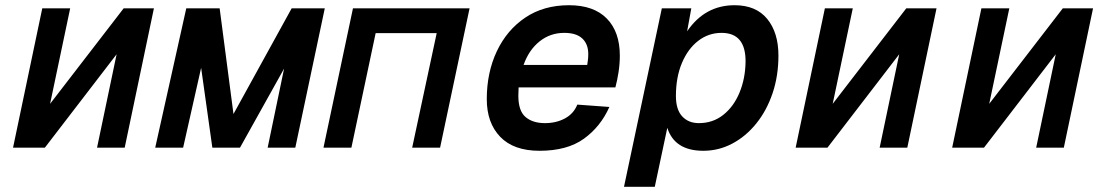

<svg xmlns="http://www.w3.org/2000/svg" viewBox="-20 -566 4240 736"><path d="M30 0 142 -534H249L172 -168L454 -534H570L458 0H352L427 -358L152 0Z M575 0 694 -534H822L875 -129L1098 -534H1225L1112 0H1006L1069 -303L900 0H794L751 -306L682 0Z M1220 0 1333 -534H1780L1667 0H1560L1654 -439H1420L1327 0Z M2048 12Q1949 12 1897.5 -41.5Q1846 -95 1846 -186Q1846 -288 1884.5 -369.5Q1923 -451 1993.5 -498.5Q2064 -546 2161 -546Q2256 -546 2306 -495Q2356 -444 2356 -353Q2356 -321 2351 -289Q2346 -257 2339 -231H1968Q1967 -215 1967 -199Q1967 -141 1994.5 -117.5Q2022 -94 2069 -94Q2112 -94 2145.5 -112Q2179 -130 2193 -165L2316 -156Q2282 -80 2218 -34Q2154 12 2048 12ZM2143 -440Q2089 -440 2048 -407Q2007 -374 1987 -317H2231Q2232 -326 2233.5 -335Q2235 -344 2235 -359Q2235 -397 2212 -418.5Q2189 -440 2143 -440Z M2372 150 2517 -534H2630L2614 -446Q2682 -546 2796 -546Q2878 -546 2921 -493.5Q2964 -441 2964 -353Q2964 -275 2941.5 -208.5Q2919 -142 2879 -92.5Q2839 -43 2787 -15.5Q2735 12 2676 12Q2566 12 2538 -76L2490 150ZM2659 -94Q2713 -94 2753 -126Q2793 -158 2815 -211.5Q2837 -265 2838 -329Q2839 -440 2746 -440Q2696 -440 2656.5 -409.5Q2617 -379 2594 -324.5Q2571 -270 2571 -198Q2571 -146 2595 -120Q2619 -94 2659 -94Z M3030 0 3142 -534H3249L3172 -168L3454 -534H3570L3458 0H3352L3427 -358L3152 0Z M3630 0 3742 -534H3849L3772 -168L4054 -534H4170L4058 0H3952L4027 -358L3752 0Z"/></svg>

Font: Geist Mono SemiBold
Style: Italic
Weight: 600
Italic angle: -12°
Monospace: yes
Designer: Basement.studio, Andrés Briganti, Mateo Zaragoza
Foundry: Basement.studio, Vercel, Andrés Briganti, Guido Ferreyra, Mateo Zaragoza
Version: Version 1.500; ttfautohint (v1.8.4.7-5d5b)